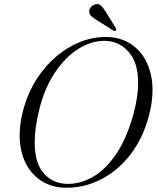

<svg xmlns="http://www.w3.org/2000/svg" viewBox="-20 -889 760 921"><path d="M494.5 -711.5Q573.5 -709.5 628.8 -662.2Q684 -615 703.5 -532Q723 -449 696 -340Q667.5 -228 606.2 -148.5Q545 -69 463 -27.8Q381 13.5 291 11.5Q232 10 185 -17.5Q138 -45 109.2 -95Q80.5 -145 75.2 -214.8Q70 -284.5 94 -371Q115.5 -447 156 -510Q196.5 -573 250.8 -618.8Q305 -664.5 367.2 -688.8Q429.5 -713 494.5 -711.5ZM301 -7Q363.5 -5.5 424.2 -39.8Q485 -74 536 -148.2Q587 -222.5 620 -341Q643.5 -428.5 642.5 -493Q642.5 -589 597 -640Q551.5 -691 487 -693Q421 -695 357.5 -655.5Q294 -616 244.2 -542Q194.5 -468 169 -366.5Q157.5 -319.5 152 -280.2Q146.5 -241 146.5 -209Q145.5 -110 188.2 -59.5Q231 -9 301 -7ZM485.5 -835 536.5 -753Q540 -746 535.5 -742.5Q530.5 -738 524.5 -742L440.5 -795Q426 -804 416.5 -813.2Q407 -822.5 408 -836.5Q408.5 -846.5 417.2 -856.2Q426 -866 439.5 -868.5Q454.5 -871.5 464.8 -862Q475 -852.5 485.5 -835Z"/></svg>

Font: Fraunces 72pt Light
Style: Italic
Weight: 300
Italic angle: -16°
Version: Version 1.000;[b76b70a41]